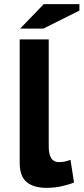

<svg xmlns="http://www.w3.org/2000/svg" viewBox="-20 -890 403 926"><path d="M215 -184Q215 -108 264 -108Q278 -108 290.5 -110.5Q303 -113 320 -119L337 -10Q317 -1 280.5 7.5Q244 16 205 16Q142 16 108.5 -12Q75 -40 75 -104V-700H215ZM191 -870H363V-839L189 -752H77Z"/></svg>

Font: PT Sans Caption
Style: Bold
Weight: 700
Designer: A.Korolkova, O.Umpeleva, V.Yefimov
Foundry: ParaType Ltd
Version: Version 2.003W OFL